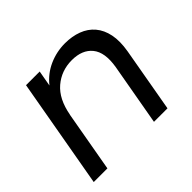

<svg xmlns="http://www.w3.org/2000/svg" viewBox="-132 -731 904 904"><g transform="rotate(-45 320.0 -279.0)"><path d="M482 -310Q496 -395 462 -437Q428 -479 359 -479Q289 -479 238 -435.5Q187 -392 171 -303V-305L117 0H26L123 -548H214L200 -469Q235 -513 285.5 -535.5Q336 -558 392 -558Q439 -558 477.5 -543.5Q516 -529 541 -499.5Q566 -470 575 -426Q584 -382 574 -323L517 0H427Z"/></g></svg>

Font: SVN-Poppins
Style: Italic
Weight: 400
Italic angle: -10°
Designer: Ninad Kale (Devanagari), Jonny Pinhorn (Latin)
Foundry: Indian Type Foundry
Version: Version 3.002 2017; ttfautohint (v1.8.3)